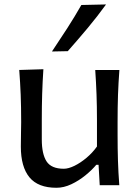

<svg xmlns="http://www.w3.org/2000/svg" viewBox="-20 -846 637 877"><path d="M237.8 11.7Q153.8 11.7 114.5 -36.1Q75.2 -84 75.2 -176.3Q75.2 -210.9 75.9 -236.8Q76.7 -262.7 76.7 -288.1Q76.7 -357.4 74.5 -413.1Q72.3 -468.8 67.9 -526.4L178.2 -529.8Q174.3 -472.2 172.6 -416.3Q170.9 -360.4 170.9 -298.3V-209Q170.9 -142.6 192.6 -108.9Q214.4 -75.2 271.5 -75.2Q292.5 -75.2 320.1 -88.6Q347.7 -102.1 375.2 -125.2Q402.8 -148.4 422.9 -176.8V-298.3Q422.9 -360.4 420.9 -414.6Q418.9 -468.8 415 -526.4H525.4Q521 -468.8 519 -413.1Q517.1 -357.4 517.1 -288.1V-231.9Q517.1 -166.5 518.8 -112.3Q520.5 -58.1 524.9 0H435.5L430.2 -93.3H419.9Q399.9 -69.3 369.9 -44.9Q339.8 -20.5 305.7 -4.4Q271.5 11.7 237.8 11.7ZM217.3 -610.8Q253.4 -664.6 287.4 -717.3Q321.3 -770 351.6 -823.2L464.4 -825.7Q424.8 -771 380.4 -717.8Q335.9 -664.6 289.6 -612.3Z"/></svg>

Font: Pinar-DS2-FD Medium
Style: Regular
Weight: 500
Designer: Amin Abedi
Version: Version 3.000